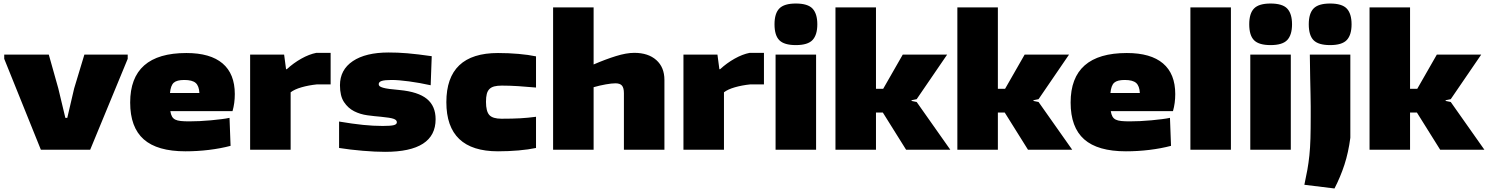

<svg xmlns="http://www.w3.org/2000/svg" viewBox="-20 -850 8447 1090"><path d="M4 -516V-540H257L311 -348L351 -181H362L401 -348L459 -540H705V-516L492 0H212Z M1033 9Q873 9 796 -59Q719 -127 719 -268Q719 -549 1038 -549Q1174 -549 1243.5 -490Q1313 -431 1313 -316Q1313 -264 1300 -219H947Q950 -200 956.5 -188.5Q963 -177 975 -171Q987 -165 1006.5 -163Q1026 -161 1054 -161Q1081 -161 1113.5 -162.5Q1146 -164 1177.5 -167Q1209 -170 1237 -173.5Q1265 -177 1283 -181L1289 -22Q1232 -7 1166 1Q1100 9 1033 9ZM1026 -396Q984 -396 966.5 -380.5Q949 -365 945 -322H1112Q1110 -362 1091 -379Q1072 -396 1026 -396Z M1400 -540H1593L1604 -457H1608Q1646 -492 1690.5 -517Q1735 -542 1776 -550H1857V-371H1780Q1732 -366 1692 -354.5Q1652 -343 1630 -326V0H1400Z M2166 12Q2139 12 2106.5 10.5Q2074 9 2039.5 6Q2005 3 1970 -1Q1935 -5 1905 -10V-160Q1982 -147 2040.5 -141Q2099 -135 2153 -135Q2198 -135 2215.5 -139.5Q2233 -144 2233 -156Q2233 -169 2214.5 -175.5Q2196 -182 2144 -187Q2107 -190 2066 -195.5Q2025 -201 1990.5 -218.5Q1956 -236 1933 -270.5Q1910 -305 1910 -366Q1910 -454 1983 -503Q2056 -552 2186 -552Q2212 -552 2238 -551Q2264 -550 2293 -547.5Q2322 -545 2355.5 -541Q2389 -537 2431 -531L2425 -366Q2362 -380 2302 -388Q2242 -396 2204 -396Q2164 -396 2147 -390.5Q2130 -385 2130 -372Q2130 -365 2135.5 -360.5Q2141 -356 2154.5 -352Q2168 -348 2191 -345Q2214 -342 2248 -339Q2354 -329 2403.5 -288.5Q2453 -248 2453 -173Q2453 12 2166 12Z M2807 9Q2514 9 2514 -270Q2514 -549 2807 -549Q2867 -549 2924 -544Q2981 -539 3023 -530V-353Q2969 -358 2921 -361Q2873 -364 2829 -364Q2803 -364 2786 -359.5Q2769 -355 2758.5 -344.5Q2748 -334 2743.5 -316.5Q2739 -299 2739 -272Q2739 -218 2758 -197Q2777 -176 2827 -176Q2890 -176 2934 -178.5Q2978 -181 3023 -187V-10Q2981 -1 2924 4Q2867 9 2807 9Z M3120 -808H3350V-484Q3417 -513 3476.5 -531.5Q3536 -550 3581 -550Q3660 -550 3706 -509Q3752 -468 3752 -396V0H3522V-321Q3522 -351 3511 -364Q3500 -377 3474 -377Q3453 -377 3419 -371Q3385 -365 3350 -355V0H3120Z M3860 -540H4053L4064 -457H4068Q4106 -492 4150.5 -517Q4195 -542 4236 -550H4317V-371H4240Q4192 -366 4152 -354.5Q4112 -343 4090 -326V0H3860Z M4498 -594Q4432 -594 4404.5 -621.5Q4377 -649 4377 -712Q4377 -774 4404.5 -802Q4432 -830 4498 -830Q4566 -830 4593 -801Q4620 -772 4620 -712Q4620 -652 4593 -623Q4566 -594 4498 -594ZM4383 -540H4613V0H4383Z M4723 -808H4953V-346H4994L5105 -540H5357L5184 -287L5155 -281V-277L5184 -271L5375 0H5124L4992 -211H4953V0H4723Z M5415 -808H5645V-346H5686L5797 -540H6049L5876 -287L5847 -281V-277L5876 -271L6067 0H5816L5684 -211H5645V0H5415Z M6372 9Q6212 9 6135 -59Q6058 -127 6058 -268Q6058 -549 6377 -549Q6513 -549 6582.5 -490Q6652 -431 6652 -316Q6652 -264 6639 -219H6286Q6289 -200 6295.5 -188.5Q6302 -177 6314 -171Q6326 -165 6345.5 -163Q6365 -161 6393 -161Q6420 -161 6452.5 -162.5Q6485 -164 6516.5 -167Q6548 -170 6576 -173.5Q6604 -177 6622 -181L6628 -22Q6571 -7 6505 1Q6439 9 6372 9ZM6365 -396Q6323 -396 6305.5 -380.5Q6288 -365 6284 -322H6451Q6449 -362 6430 -379Q6411 -396 6365 -396Z M6738 -808H6968V0H6738Z M7193 -594Q7127 -594 7099.5 -621.5Q7072 -649 7072 -712Q7072 -774 7099.5 -802Q7127 -830 7193 -830Q7261 -830 7288 -801Q7315 -772 7315 -712Q7315 -652 7288 -623Q7261 -594 7193 -594ZM7078 -540H7308V0H7078Z M7531 -594Q7465 -594 7437.5 -621.5Q7410 -649 7410 -712Q7410 -774 7437.5 -802Q7465 -830 7531 -830Q7599 -830 7626 -801Q7653 -772 7653 -712Q7653 -652 7626 -623Q7599 -594 7531 -594ZM7385 199Q7395 153 7402 114Q7409 75 7413.5 32Q7418 -11 7419.5 -63.5Q7421 -116 7421 -190Q7421 -216 7421 -245.5Q7421 -275 7420 -315Q7419 -355 7418 -409.5Q7417 -464 7416 -540H7646V-68Q7635 16 7612.5 85Q7590 154 7556 220Z M7755 -808H7985V-346H8026L8137 -540H8389L8216 -287L8187 -281V-277L8216 -271L8407 0H8156L8024 -211H7985V0H7755Z"/></svg>

Font: Encode Sans Wide
Style: Black
Weight: 900
Designer: Pablo Impallari, Andres Torresi
Foundry: Pablo Impallari, Andres Torresi
Version: Version 1.000; ttfautohint (v1.00) -l 8 -r 50 -G 200 -x 14 -